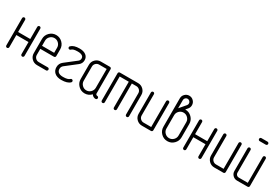

<svg xmlns="http://www.w3.org/2000/svg" viewBox="60 -1565 3624 2493"><g transform="rotate(30 1871.5 -318.5)"><path d="M45.4 -22.9V-431.6Q45.4 -441.4 52 -448Q58.6 -454.6 68.1 -454.6Q77.6 -454.6 84.2 -448Q90.8 -441.4 90.8 -431.6V-250H272.9V-431.6Q272.9 -441.4 279.5 -448Q286.1 -454.6 295.7 -454.6Q305.2 -454.6 311.8 -448Q318.4 -441.4 318.4 -431.6V-22.9Q318.4 -13.2 311.8 -6.6Q305.2 0 295.7 0Q286.1 0 279.5 -6.6Q272.9 -13.2 272.9 -22.9V-204.6H90.8V-22.9Q90.8 -13.2 84.2 -6.6Q77.6 0 68.1 0Q58.6 0 52 -6.6Q45.4 -13.2 45.4 -22.9Z M404.3 -113.8V-327.1Q404.3 -383.3 444.3 -423.6Q484.4 -463.9 540.5 -463.9Q596.7 -463.9 636.7 -423.8Q676.8 -383.8 676.8 -327.1V-227.1Q676.8 -217.3 670.2 -210.9Q663.6 -204.6 654.3 -204.6H449.7V-113.8Q449.7 -85.4 469.7 -65.4Q489.7 -45.4 518.1 -45.4H654.3Q664.1 -45.4 670.4 -38.8Q676.8 -32.2 676.8 -22.7Q676.8 -13.2 670.2 -6.6Q663.6 0 654.3 0H518.1Q470.7 0 437.5 -33.2Q404.3 -66.4 404.3 -113.8ZM449.7 -250H631.3V-327.1Q631.3 -364.3 604.5 -391.1Q577.6 -418 540.5 -418Q503.4 -418 476.6 -391.4Q449.7 -364.7 449.7 -327.1Z M749.5 -104.5Q749.5 -160.2 793.5 -193.8L956.1 -320.3Q977.1 -336.9 977.1 -363.8Q977.1 -387.2 960 -400.4Q937 -418 890.6 -418Q852.5 -418 831.5 -412.1Q810.5 -406.2 797.4 -393.1Q790.5 -386.2 781.2 -386.2Q771.5 -386.2 765.1 -392.8Q758.8 -399.4 758.8 -409.2Q758.8 -418.5 765.6 -424.8Q803.7 -463.9 890.6 -463.9Q953.1 -463.9 988.3 -436.5Q1022.5 -409.7 1022.5 -363.8Q1022.5 -314.5 983.9 -284.7L821.3 -158.2Q794.9 -137.7 794.9 -104.5Q794.9 -74.7 813.5 -57.1Q836.4 -36.1 885.7 -36.1Q958.5 -36.1 983.9 -61.5Q990.7 -68.4 999.5 -68.4Q1009.3 -68.4 1015.9 -61.8Q1022.5 -55.2 1022.5 -45.4Q1022.5 -36.1 1015.6 -29.8Q977.5 8.8 885.7 9.3Q819.3 9.3 783.2 -23.4Q749.5 -53.7 749.5 -104.5Z M1099.6 -127.4V-340.8Q1099.6 -388.2 1132.8 -421.4Q1166 -454.6 1213.4 -454.6H1349.6Q1359.4 -454.6 1365.7 -448Q1372.1 -441.4 1372.1 -431.6V-68.4Q1372.1 -58.6 1378.7 -52Q1385.3 -45.4 1394.8 -45.4Q1404.3 -45.4 1410.9 -38.8Q1417.5 -32.2 1417.5 -22.7Q1417.5 -13.2 1410.9 -6.6Q1404.3 0 1395 0Q1376.5 0 1360.6 -9.3Q1344.7 -18.6 1335.9 -34.7Q1295.4 8.8 1235.8 9.3Q1179.7 9.3 1139.6 -30.8Q1099.6 -70.8 1099.6 -127.4ZM1145 -127.4Q1145 -90.3 1171.9 -63.2Q1198.7 -36.1 1235.8 -36.1Q1272.9 -36.1 1299.8 -63Q1326.7 -89.8 1326.7 -127.4V-409.2H1213.4Q1185.1 -409.2 1165 -389.2Q1145 -369.1 1145 -340.8Z M1476.6 -22.9V-431.6Q1476.6 -441.4 1483.2 -448Q1489.7 -454.6 1499.5 -454.6H1772Q1819.3 -454.6 1852.5 -421.4Q1885.7 -388.2 1885.7 -340.8V-22.9Q1885.7 -13.2 1879.2 -6.6Q1872.6 0 1863 0Q1853.5 0 1846.9 -6.6Q1840.3 -13.2 1840.3 -22.9V-340.8Q1840.3 -369.1 1820.3 -389.2Q1800.3 -409.2 1772 -409.2H1704.1V-22.9Q1704.1 -13.2 1697.5 -6.6Q1690.9 0 1681.2 0Q1671.4 0 1664.8 -6.6Q1658.2 -13.2 1658.2 -22.9V-409.2H1522V-22.9Q1522 -13.2 1515.4 -6.6Q1508.8 0 1499.3 0Q1489.7 0 1483.2 -6.6Q1476.6 -13.2 1476.6 -22.9Z M1976.6 -113.8V-431.6Q1976.6 -441.4 1983.2 -448Q1989.7 -454.6 1999.3 -454.6Q2008.8 -454.6 2015.4 -448Q2022 -441.4 2022 -431.6V-113.8Q2022 -85.4 2042 -65.4Q2062 -45.4 2090.3 -45.4H2204.1V-431.6Q2204.1 -441.4 2210.7 -448Q2217.3 -454.6 2226.8 -454.6Q2236.3 -454.6 2242.9 -448Q2249.5 -441.4 2249.5 -431.6V-22.9Q2249.5 -13.2 2242.9 -6.6Q2236.3 0 2226.6 0H2090.3Q2043 0 2009.8 -33.2Q1976.6 -66.4 1976.6 -113.8Z M2339.8 -127.4V-554.7Q2339.8 -591.8 2366.7 -618.7Q2393.6 -645.5 2430.9 -645.5Q2468.3 -645.5 2494.9 -618.7Q2521.5 -591.8 2521.5 -554.7Q2521.5 -521 2500 -495.6L2472.7 -463.9H2476.1Q2532.2 -463.9 2572.5 -423.8Q2612.8 -383.8 2612.8 -327.1V-127.4Q2612.8 -71.3 2572.8 -31Q2532.7 9.3 2476.3 9.3Q2419.9 9.3 2379.9 -30.8Q2339.8 -70.8 2339.8 -127.4ZM2385.3 -127.4Q2385.3 -90.3 2412.1 -63.2Q2439 -36.1 2476.3 -36.1Q2513.7 -36.1 2540.5 -63Q2567.4 -89.8 2567.4 -127.4V-327.1Q2567.4 -364.3 2540.5 -391.1Q2513.7 -418 2476.3 -418Q2439 -418 2412.1 -391.4Q2385.3 -364.7 2385.3 -327.1ZM2385.3 -431.2 2465.3 -524.9Q2476.1 -537.1 2476.1 -554.7Q2476.1 -573.2 2462.6 -586.7Q2449.2 -600.1 2430.7 -600.1Q2412.1 -600.1 2398.7 -586.7Q2385.3 -573.2 2385.3 -554.7Z M2698.7 -22.9V-431.6Q2698.7 -441.4 2705.3 -448Q2711.9 -454.6 2721.4 -454.6Q2731 -454.6 2737.5 -448Q2744.1 -441.4 2744.1 -431.6V-250H2926.3V-431.6Q2926.3 -441.4 2932.9 -448Q2939.5 -454.6 2949 -454.6Q2958.5 -454.6 2965.1 -448Q2971.7 -441.4 2971.7 -431.6V-22.9Q2971.7 -13.2 2965.1 -6.6Q2958.5 0 2949 0Q2939.5 0 2932.9 -6.6Q2926.3 -13.2 2926.3 -22.9V-204.6H2744.1V-22.9Q2744.1 -13.2 2737.5 -6.6Q2731 0 2721.4 0Q2711.9 0 2705.3 -6.6Q2698.7 -13.2 2698.7 -22.9Z M3062 -113.8V-431.6Q3062 -441.4 3068.6 -448Q3075.2 -454.6 3084.7 -454.6Q3094.2 -454.6 3100.8 -448Q3107.4 -441.4 3107.4 -431.6V-113.8Q3107.4 -85.4 3127.4 -65.4Q3147.5 -45.4 3175.8 -45.4H3289.6V-431.6Q3289.6 -441.4 3296.1 -448Q3302.7 -454.6 3312.3 -454.6Q3321.8 -454.6 3328.4 -448Q3335 -441.4 3335 -431.6V-22.9Q3335 -13.2 3328.4 -6.6Q3321.8 0 3312 0H3175.8Q3128.4 0 3095.2 -33.2Q3062 -66.4 3062 -113.8Z M3425.3 -90.8V-431.6Q3425.3 -441.4 3431.9 -448Q3438.5 -454.6 3448 -454.6Q3457.5 -454.6 3464.1 -448Q3470.7 -441.4 3470.7 -431.6V-90.8Q3470.7 -72.3 3484.1 -58.8Q3497.6 -45.4 3516.1 -45.4H3652.8V-431.6Q3652.8 -441.4 3659.4 -448Q3666 -454.6 3675.5 -454.6Q3685.1 -454.6 3691.7 -448Q3698.2 -441.4 3698.2 -431.6V-22.9Q3698.2 -13.2 3691.7 -6.6Q3685.1 0 3675.3 0H3516.1Q3479 0 3452.1 -26.9Q3425.3 -53.7 3425.3 -90.8ZM3516.1 -636.2H3606.9Q3616.7 -636.2 3623.3 -629.6Q3629.9 -623 3629.9 -613.5Q3629.9 -604 3623.3 -597.4Q3616.7 -590.8 3606.9 -590.8H3516.1Q3506.3 -590.8 3500 -597.4Q3493.7 -604 3493.7 -613.5Q3493.7 -623 3500 -629.6Q3506.3 -636.2 3516.1 -636.2Z"/></g></svg>

Font: OpenGost Type A TT
Style: Regular
Weight: 400
Version: Version 0.3